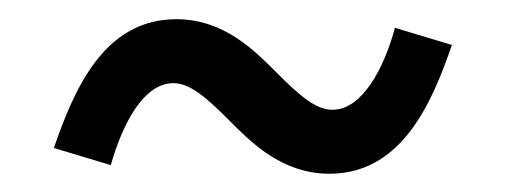

<svg xmlns="http://www.w3.org/2000/svg" viewBox="-20 -428 540 205"><path d="M37.5 -270 98.3 -251.7C110.8 -295.8 133.3 -339.2 165 -339.2C182.5 -339.2 199.2 -325 224.2 -300C246.7 -277.5 280 -242.5 331.7 -242.5C408.3 -242.5 440.8 -316.7 462.5 -380L401.7 -398.3C390 -355 366.7 -310.8 335 -310.8C317.5 -310.8 300.8 -325 275.8 -350C253.3 -372.5 220 -407.5 168.3 -407.5C90.8 -407.5 59.2 -332.5 37.5 -270Z"/></svg>

Font: Boon Medium
Style: Regular
Weight: 500
Designer: Sungsit Sawaiwan
Foundry: FontUni
Version: Version 2.0